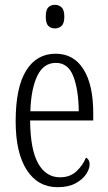

<svg xmlns="http://www.w3.org/2000/svg" viewBox="-20 -767 447 797"><path d="M219 10Q137 10 91 -61.5Q45 -133 45 -263Q45 -404 88.5 -474Q132 -544 211 -544Q286 -544 326.5 -479.5Q367 -415 367 -298V-267H105Q106 -146 138.5 -88.5Q171 -31 229 -31Q271 -31 297.5 -56Q324 -81 337 -113Q343 -110 347.5 -103Q352 -96 352 -85Q352 -66 337.5 -44Q323 -22 293.5 -6Q264 10 219 10ZM307 -305Q306 -394 284.5 -450Q263 -506 212 -506Q161 -506 135 -452.5Q109 -399 106 -305ZM208 -649Q191 -649 180.5 -659.5Q170 -670 170 -698Q170 -726 180.5 -736.5Q191 -747 208 -747Q224 -747 235.5 -736.5Q247 -726 247 -698Q247 -670 235.5 -659.5Q224 -649 208 -649Z"/></svg>

Font: Noto Serif Sinhala ExtraCondensed Light
Style: Regular
Weight: 300
Width: 2
Designer: Jelle Bosma - Monotype Design Team
Foundry: Monotype Imaging Inc.
Version: Version 2.007; ttfautohint (v1.8.4.7-5d5b)